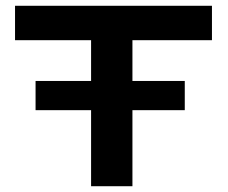

<svg xmlns="http://www.w3.org/2000/svg" viewBox="-20 -644 790 664"><path d="M103 -263V-364H295V-505H32V-624H713V-505H438V-364H619V-263H438V0H295V-263Z"/></svg>

Font: Inconsolata ExtraExpanded Black
Style: Regular
Weight: 900
Width: 8
Monospace: yes
Designer: Raph Levien, Cyreal, Brenton Simpson
Foundry: Raph Levien, Cyreal, Google
Version: Version 3.001; ttfautohint (v1.8.2.53-6de2)